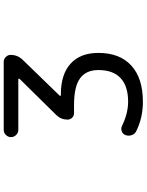

<svg xmlns="http://www.w3.org/2000/svg" viewBox="103 -690 794 1040"><g transform="rotate(-90 500.0 -170.0)"><path d="M316.4 -467.8Q300.8 -467.8 289.1 -479.5Q277.3 -491.2 277.3 -507.3Q277.3 -523.4 289.1 -535.2Q300.8 -546.9 316.4 -546.9H685.5Q700.2 -546.9 711.4 -535.6Q722.7 -524.4 722.7 -509.8Q722.7 -471.7 696.3 -444.3L502 -244.1Q500 -242.2 501 -239.7Q502 -237.3 504.9 -237.3H509.8Q617.2 -237.3 675.3 -184.6Q733.4 -131.8 733.4 -34.2Q733.4 82 664.6 144.5Q595.7 207 468.8 207Q381.8 207 309.6 170.9Q293.9 164.1 288.1 146.5Q285.2 138.7 285.2 129.9Q285.2 122.1 288.1 113.3Q293 98.6 308.1 92.8Q323.2 86.9 337.9 93.8Q406.2 127 468.8 127Q552.7 127 596.7 86.4Q640.6 45.9 640.6 -34.2Q640.6 -100.6 595.7 -133.3Q550.8 -166 451.2 -166H407.2Q392.6 -166 382.3 -176.3Q372.1 -186.5 372.1 -201.2Q372.1 -236.3 396.5 -261.7L592.8 -460.9Q594.7 -462.9 593.8 -465.3Q592.8 -467.8 589.8 -467.8Z"/></g></svg>

Font: Rounded-X Mgen+ 2m regular
Style: Regular
Weight: 400
Designer: [Source Han Sans]
Ryoko NISHIZUKA  (kana & ideographs); Paul D. Hunt (Latin, Greek & Cyrillic); Wenlong ZHANG  (bopomofo
Version: Version 1.059.20150602